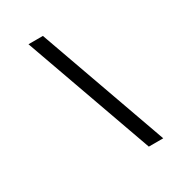

<svg xmlns="http://www.w3.org/2000/svg" viewBox="-174 -757 854 934"><g transform="rotate(-30 252.5 -290.0)"><path d="M129 -652 387 72H468L210 -652Z"/></g></svg>

Font: Charger Sport
Style: DfObl
Weight: 400
Designer: Jasper
Foundry: Cannot Into Space Fonts
Version: Version 1.1